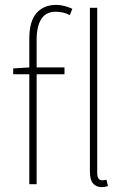

<svg xmlns="http://www.w3.org/2000/svg" viewBox="-20 -754 522 786"><path d="M100 0V-450H34V-474L100 -478V-596Q100 -667 129.5 -700.5Q159 -734 210 -734Q241 -734 276 -718L266 -692Q251 -700 236.5 -703Q222 -706 208 -706Q168 -706 149 -676Q130 -646 130 -592V-478H244V-450H130V0ZM396 12Q374 12 361 -3Q348 -18 348 -52V-722H378V-46Q378 -16 398 -16Q401 -16 405 -16.5Q409 -17 416 -18L422 8Q416 9 410.5 10.5Q405 12 396 12Z"/></svg>

Font: Assistant ExtraLight
Style: Regular
Weight: 200
Designer: Hebrew By Ben Nathan, Latin by Paul Hunt
Version: Version 3.000